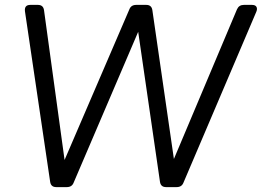

<svg xmlns="http://www.w3.org/2000/svg" viewBox="-20 -765 1071 785"><path d="M210 0Q188 0 185 -22L82 -719Q79 -745 104 -745H135Q157 -745 160 -723L244 -111L509 -727Q516 -745 537 -745H578Q600 -745 603 -723L691 -115L949 -727Q957 -745 977 -745H1010Q1024 -745 1028.5 -737Q1033 -729 1028 -717L730 -18Q723 0 702 0H659Q637 0 634 -22L545 -635L281 -18Q274 0 253 0Z"/></svg>

Font: Pitagon Sans Text
Style: Italic
Weight: 400
Italic angle: -8°
Designer: Travis Tran
Foundry: Pitagon
Version: Version 1.001; ttfautohint (v1.8.4.7-5d5b);gftools[0.9.26]